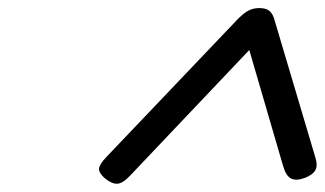

<svg xmlns="http://www.w3.org/2000/svg" viewBox="-20 -1035 805 476"><path d="M243 -645 566 -984Q582 -1001 594.5 -1008Q607 -1015 623 -1015Q640 -1015 648.5 -1007.5Q657 -1000 661 -984L762 -644Q768 -625 762 -613.5Q756 -602 736 -594Q714 -586 701.5 -592.5Q689 -599 682 -623L598 -911L302 -599Q284 -580 270.5 -579.5Q257 -579 240 -593Q225 -606 225.5 -616.5Q226 -627 243 -645Z"/></svg>

Font: Playwrite BE VLG
Style: Regular
Weight: 400
Designer: Veronika Burian, José Scaglione
Foundry: TypeTogether
Version: Version 1.002